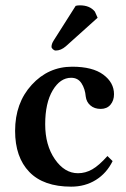

<svg xmlns="http://www.w3.org/2000/svg" viewBox="-20 -696 475 726"><path d="M266.1 -673.8Q272 -675.8 282.2 -675.8Q319.8 -675.8 338.9 -651.9L349.1 -628.9L229 -521Q210.4 -504.9 190.9 -504.9Q185.1 -504.9 179.9 -509.8Q174.8 -514.6 174.8 -519Q174.8 -530.3 183.1 -543ZM405.8 -86.9Q383.3 -41 342.5 -15.6Q301.8 9.8 249 9.8Q144.5 9.8 90.8 -45.9Q37.1 -101.6 37.1 -201.2Q37.1 -306.6 99.9 -375.2Q162.6 -443.8 252.9 -443.8Q330.1 -443.8 370.6 -413.8Q411.1 -383.8 411.1 -339.8Q411.1 -315.9 397.7 -300Q384.3 -284.2 360.8 -284.2Q336.9 -284.2 321.8 -297.4Q306.6 -310.5 304.2 -331.1Q301.8 -359.9 288.3 -380.9Q274.9 -401.9 249 -401.9Q207.5 -401.9 179.2 -354.2Q150.9 -306.6 150.9 -226.1Q150.9 -147 187.5 -94Q224.1 -41 274.9 -41Q303.2 -41 328.9 -55.7Q354.5 -70.3 386.2 -106Z"/></svg>

Font: Linux Libertine G
Style: Semibold
Weight: 600
Designer: Philipp H. Poll
Foundry: Philipp H. Poll
Version: Version 5.1.1